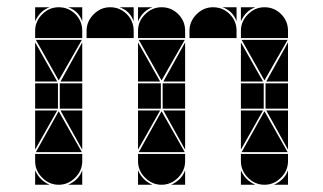

<svg xmlns="http://www.w3.org/2000/svg" viewBox="-20 -512 892 530"><path d="M284 -492Q311 -492 330 -473Q349 -454 349 -427V-407H219V-427Q219 -453 238.5 -472.5Q258 -492 284 -492ZM142 -492Q169 -492 188 -473Q207 -454 207 -427V-407H77V-427Q77 -453 96.5 -472.5Q116 -492 142 -492ZM568 -492Q595 -492 614 -473Q633 -454 633 -427V-407H503V-427Q503 -453 522.5 -472.5Q542 -492 568 -492ZM426 -492Q453 -492 472 -473Q491 -454 491 -427V-407H361V-427Q361 -453 380.5 -472.5Q400 -492 426 -492ZM710 -492Q737 -492 756 -473Q775 -454 775 -427V-407H645V-427Q645 -453 664.5 -472.5Q684 -492 710 -492ZM710 -2Q684 -2 664.5 -21.5Q645 -41 645 -67V-87H775V-67Q775 -41 755.5 -21.5Q736 -2 710 -2ZM426 -2Q400 -2 380.5 -21.5Q361 -41 361 -67V-87H491V-67Q491 -41 471.5 -21.5Q452 -2 426 -2ZM142 -2Q116 -2 96.5 -21.5Q77 -41 77 -67V-87H207V-67Q207 -41 187.5 -21.5Q168 -2 142 -2ZM647 -92 710 -205 774 -92ZM363 -92 426 -205 490 -92ZM79 -92 142 -205 206 -92ZM206 -402 142 -290 79 -402ZM774 -402 710 -290 647 -402ZM490 -402 426 -290 363 -402ZM708 -212H645V-282H708ZM424 -212H361V-282H424ZM140 -212H77V-282H140ZM775 -212H713V-282H775ZM491 -212H429V-282H491ZM207 -212H145V-282H207ZM77 -287V-395L138 -287ZM361 -287V-395L422 -287ZM645 -287V-395L706 -287ZM645 -207H706L645 -99ZM361 -207H422L361 -99ZM77 -207H138L77 -99ZM207 -287H147L207 -395ZM775 -207V-99L715 -207ZM775 -287H715L775 -395ZM491 -207V-99L431 -207ZM207 -207V-99L147 -207ZM491 -287H431L491 -395ZM77 -42Q89 -14 117 -2H77ZM645 -42Q657 -14 685 -2H645ZM361 -42Q373 -14 401 -2H361ZM361 -492H401Q387 -487 377 -477Q367 -467 361 -453ZM736 -2Q750 -8 760 -18Q770 -28 775 -42V-2ZM77 -492H117Q103 -487 93 -477Q83 -467 77 -453ZM168 -2Q182 -8 192 -18Q202 -28 207 -42V-2ZM645 -492H685Q671 -487 661 -477Q651 -467 645 -453ZM452 -2Q466 -8 476 -18Q486 -28 491 -42V-2ZM633 -492V-453Q623 -482 594 -492ZM349 -492V-453Q339 -482 310 -492ZM207 -492V-453Q197 -482 168 -492Z"/></svg>

Font: CAT DyFa
Style: Regular
Weight: 400
Designer: Peter Wiegel
Foundry: Peter Wiegel
Version: Version 1.001; ttfautohint (v1.3)